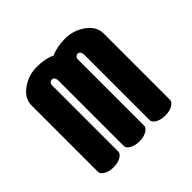

<svg xmlns="http://www.w3.org/2000/svg" viewBox="-128 -608 735 735"><g transform="rotate(-45 240.0 -240.0)"><path d="M235 -465Q267 -480 312 -480Q357 -480 393.5 -453.5Q430 -427 430 -390V-30Q430 -18 414 -9Q398 0 375 0Q352 0 336 -9Q320 -18 320 -30V-390H319Q319 -396 315 -400.5Q311 -405 305 -405Q299 -405 294.5 -400.5Q290 -396 290 -390V-30Q290 -18 274 -9Q258 0 235 0Q212 0 196 -9Q180 -18 180 -30V-390H179Q179 -396 175 -400.5Q171 -405 165 -405Q159 -405 154.5 -400.5Q150 -396 150 -390V-30Q150 -18 134 -9Q118 0 95 0Q72 0 56 -9Q40 -18 40 -30V-390Q40 -427 76.5 -453.5Q113 -480 158 -480Q203 -480 235 -465Z"/></g></svg>

Font: SOV_ThonBuri
Style: Book
Weight: 400
Version: Version 1.00